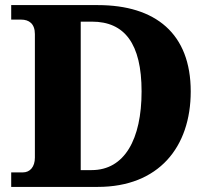

<svg xmlns="http://www.w3.org/2000/svg" viewBox="-20 -734 823 754"><path d="M24 0H364C603 0 729 -156 729 -375C729 -602 591 -714 364 -714H24V-657H63C94 -657 117 -641 117 -600V-115C117 -79 98 -57 70 -57H24ZM340 -66H297V-649H341C469 -649 536 -563 536 -375C536 -187 469 -66 340 -66Z"/></svg>

Font: Noto Serif Gurmukhi ExtraBold
Style: Regular
Weight: 800
Designer: Vaibhav Singh and the Monotype Design Team
Foundry: Monotype Imaging Inc.
Version: Version 2.004